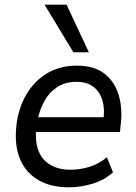

<svg xmlns="http://www.w3.org/2000/svg" viewBox="-20 -790 580 819"><path d="M274 9Q199 9 147 -20Q95 -49 69.5 -102.5Q44 -156 48 -230Q52 -309 84.5 -372.5Q117 -436 174 -473Q231 -510 308 -510Q382 -510 426 -475.5Q470 -441 487 -382Q504 -323 494 -251L492 -227H117L126 -290H440L420 -273Q428 -322 417.5 -359.5Q407 -397 379.5 -419Q352 -441 305 -441Q258 -441 223.5 -418Q189 -395 168.5 -357.5Q148 -320 140 -276L136 -252Q128 -195 142 -153Q156 -111 192 -88.5Q228 -66 280 -66Q322 -66 362 -78.5Q402 -91 436 -119L462 -55Q426 -22 375 -6.5Q324 9 274 9ZM293 -567 170 -770H264L359 -567Z"/></svg>

Font: Nunitoga
Style: Medium Italic
Weight: 500
Italic angle: -9°
Designer: Vernon Adams
Foundry: Vernon Adams
Version: Version 1.0